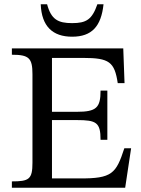

<svg xmlns="http://www.w3.org/2000/svg" viewBox="-20 -885 666 905"><path d="M598 -186H566C527 -67 509 -43 354 -44H225V-319H342C434 -319 454 -308 454 -226H486V-458H454C454 -377 434 -358 342 -358H225V-612H372C495 -612 520 -593 535 -493H567L561 -657H36V-627C117 -627 133 -611 133 -535V-118C133 -40 117 -30 36 -30V0H570ZM439 -865C414 -793 387 -776 320 -776C254 -776 221 -793 202 -865H172C176 -761 228 -712 320 -712C413 -712 457 -761 468 -865Z"/></svg>

Font: STIX Two Math
Style: Regular
Weight: 400
Designer: Ross Mills, John Hudson & Paul Hanslow, Tiro Typeworks Ltd; with portions MicroPress Inc., with additions and correction
Foundry: Tiro Typeworks Ltd
Version: Version 2.02 b142